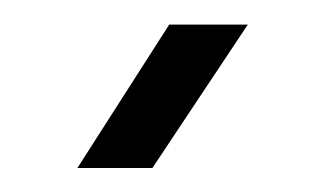

<svg xmlns="http://www.w3.org/2000/svg" viewBox="-20 -780 271 160"><path d="M44.5 -640 121 -759.5H186.5L107 -640Z"/></svg>

Font: Big Shoulders Stencil Display SemiBold
Style: Regular
Weight: 600
Designer: Patric King
Foundry: XO Type Co
Version: Version 1.000